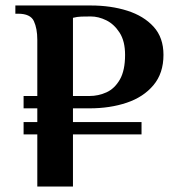

<svg xmlns="http://www.w3.org/2000/svg" viewBox="-20 -680 645 700"><path d="M116 0V-190H66V-235H116V-285H66V-330H116V-535Q116 -576 103.5 -603Q91 -630 46 -630H36V-660H311Q384 -660 444 -641Q504 -622 540 -582.5Q576 -543 576 -480Q576 -413 539.5 -369.5Q503 -326 442 -305.5Q381 -285 306 -285H246V-235H496V-190H246V0ZM246 -330H306Q339 -330 368.5 -343.5Q398 -357 417 -390Q436 -423 436 -480Q436 -530 416 -561Q396 -592 367.5 -606Q339 -620 311 -620Q292 -620 276.5 -619.5Q261 -619 246 -615Z"/></svg>

Font: El Messiri
Style: Regular
Weight: 400
Designer: Mohamed Gaber
Foundry: Kief Type Foundry
Version: Version 2.020